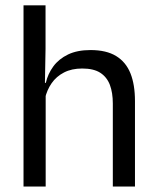

<svg xmlns="http://www.w3.org/2000/svg" viewBox="-20 -682 573 702"><path d="M473.5 0H392.5V-303.5Q392.5 -343 381.8 -371.5Q371 -400 346.8 -415.8Q322.5 -431.5 280.5 -431.5Q242 -431.5 214 -417Q186 -402.5 168.8 -377.8Q151.5 -353 144.5 -321.5L126.5 -379H147.5Q155 -412 175 -439.2Q195 -466.5 228.8 -482.8Q262.5 -499 311 -499Q369 -499 404.8 -477Q440.5 -455 457 -413.8Q473.5 -372.5 473.5 -312.5ZM147 0H66V-662.5H146.5V-503.5L144 -363.5L147 -357Z"/></svg>

Font: Anek Devanagari Medium
Style: Regular
Weight: 400
Version: Version 1.003